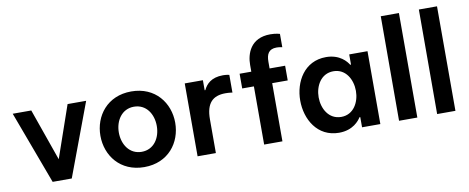

<svg xmlns="http://www.w3.org/2000/svg" viewBox="-66 -1067 3358 1375"><g transform="rotate(-10 1612.5 -380.0)"><path d="M363 0 561 -530H426L295 -152L162 -530H27L224 0Z M890 10C1065 10 1162 -121 1162 -265C1162 -409 1065 -540 890 -540C715 -540 618 -409 618 -265C618 -121 715 10 890 10ZM890 -101C802 -101 752 -178 752 -265C752 -352 802 -429 890 -429C979 -429 1028 -352 1028 -265C1028 -178 979 -101 890 -101Z M1411 0V-245C1411 -362 1459 -410 1553 -410C1581 -410 1603 -406 1603 -406V-535C1603 -535 1583 -540 1557 -540C1472 -540 1434 -498 1415 -457H1410V-530H1278V0Z M1895 0V-423H2008V-530H1895V-579C1895 -633 1912 -669 1970 -669C1990 -669 2011 -664 2011 -664V-761C2011 -761 1982 -770 1942 -770C1797 -770 1762 -659 1762 -579V-530H1677V-423H1762V0Z M2306 -540C2148 -540 2071 -401 2071 -265C2071 -129 2148 10 2306 10C2408 10 2454 -51 2468 -74H2474V0H2607V-530H2474V-456H2468C2454 -479 2408 -540 2306 -540ZM2341 -431C2431 -431 2476 -347 2476 -265C2476 -183 2431 -99 2341 -99C2250 -99 2205 -183 2205 -265C2205 -347 2250 -431 2341 -431Z M2876 0V-760H2744L2743 0Z M3153 0V-760H3021L3020 0Z"/></g></svg>

Font: Be Vietnam Pro SemiBold
Style: Regular
Weight: 600
Designer: Lam Bao, Tony Le, Vietanh Nguyen
Foundry: Yellow Type Foundry
Version: Version 1.002